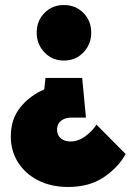

<svg xmlns="http://www.w3.org/2000/svg" viewBox="-20 -522 533 764"><path d="M234 -281Q188 -281 157 -313.5Q126 -346 126 -392Q126 -439 157 -470.5Q188 -502 234 -502Q281 -502 312 -470.5Q343 -439 343 -392Q343 -346 312 -313.5Q281 -281 234 -281ZM251 222Q184 222 132.5 196Q81 170 52 124.5Q23 79 23 21Q23 -48 61 -95Q99 -142 156 -166L161 -212H307L322 -54H264Q239 -54 223 -41.5Q207 -29 207 -6Q207 16 222 28.5Q237 41 260 41Q291 41 318.5 21Q346 1 364 -26L480 91Q450 145 392.5 183.5Q335 222 251 222Z"/></svg>

Font: Outfit Black
Style: Regular
Weight: 900
Designer: Rodrigo Fuenzalida
Foundry: fragTYPE
Version: Version 1.100; ttfautohint (v1.8.4.7-5d5b)